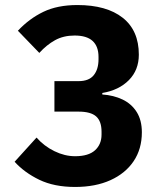

<svg xmlns="http://www.w3.org/2000/svg" viewBox="-20 -730 640 762"><path d="M278 12Q195 12 136 -16.5Q77 -45 38 -88L125 -184Q155 -150 196 -130Q237 -110 278 -110Q331 -110 357 -133.5Q383 -157 383 -196V-207Q383 -249 361.5 -268Q340 -287 292 -287H196V-408H292Q333 -408 352 -431.5Q371 -455 371 -495V-504Q371 -546 347.5 -567.5Q324 -589 276 -589Q232 -589 198.5 -570.5Q165 -552 136 -520L51 -608Q96 -656 152 -683Q208 -710 287 -710Q403 -710 467 -659.5Q531 -609 531 -513Q531 -452 491.5 -412Q452 -372 386 -361V-355Q431 -352 466.5 -335Q502 -318 522.5 -285.5Q543 -253 543 -205Q543 -139 510.5 -90.5Q478 -42 418.5 -15Q359 12 278 12Z"/></svg>

Font: Lilex
Style: Regular
Weight: 400
Monospace: yes
Designer: Mike Abbink, Paul van der Laan, Pieter van Rosmalen, Mikhael Khrustik
Foundry: Mikhael Khrustik
Version: Version 2.510